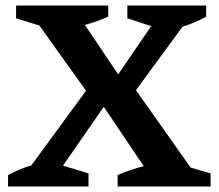

<svg xmlns="http://www.w3.org/2000/svg" viewBox="-20 -672 791 692"><path d="M9 0V-41Q50 -63 93 -76L290 -345L122 -580L38 -606V-652H370V-612Q329 -594 286 -582L406 -404L525 -578L439 -606V-652H723V-612Q682 -589 638 -576L470 -347L667 -68L739 -47V0H404V-41Q450 -61 498 -73L354 -287L207 -75L299 -47V0Z"/></svg>

Font: Piazzolla SC SemiBold
Style: Regular
Weight: 600
Designer: Juan Pablo del Peral
Foundry: Huerta Tipografica
Version: Version 1.330